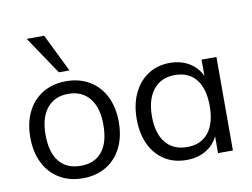

<svg xmlns="http://www.w3.org/2000/svg" viewBox="-82 -891 1336 1017"><g transform="rotate(-10 586.0 -382.5)"><path d="M48 -254Q48 -333 77.5 -392Q107 -451 161 -483Q215 -515 286 -515Q357 -515 411 -483Q465 -451 494.5 -392Q524 -333 524 -254Q524 -175 494.5 -116Q465 -57 411 -25Q357 7 286 7Q215 7 161 -25Q107 -57 77.5 -116Q48 -175 48 -254ZM441 -254Q441 -346 400 -396.5Q359 -447 286 -447Q212 -447 171 -396.5Q130 -346 130 -254Q130 -159 170.5 -109.5Q211 -60 286 -60Q361 -60 401 -109.5Q441 -159 441 -254ZM257 -568 120 -772H214L314 -568Z M1093 -503V0H1013V-91Q991 -44 946.5 -18.5Q902 7 843 7Q776 7 725.5 -25Q675 -57 647.5 -115.5Q620 -174 620 -252Q620 -330 648 -389.5Q676 -449 726.5 -482Q777 -515 843 -515Q902 -515 946 -489Q990 -463 1013 -416V-503ZM1013 -254Q1013 -347 973 -397Q933 -447 859 -447Q785 -447 743.5 -395.5Q702 -344 702 -252Q702 -160 743 -110Q784 -60 859 -60Q933 -60 973 -110.5Q1013 -161 1013 -254Z"/></g></svg>

Font: Muli
Style: Regular
Weight: 400
Designer: Vernon Adams
Foundry: Vernon Adams
Version: Version 2.000